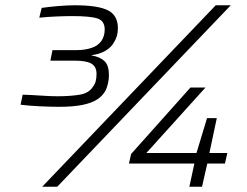

<svg xmlns="http://www.w3.org/2000/svg" viewBox="-20 -708 937 728"><path d="M204 -303Q172 -303 130 -305Q88 -307 58 -311L66 -349Q99 -348 136 -345.5Q173 -343 197 -343Q247 -343 282.5 -349Q318 -355 333 -380Q340 -389 343 -400.5Q346 -412 346 -428Q346 -455 327 -466.5Q308 -478 263 -478H171L179 -518H271Q302 -518 327.5 -526.5Q353 -535 366 -555Q371 -563 374 -573.5Q377 -584 377 -596Q377 -629 349.5 -638Q322 -647 254 -647Q228 -647 193 -645.5Q158 -644 129 -641L138 -678Q164 -682 200 -685Q236 -688 263 -688Q351 -688 389 -669Q427 -650 427 -601Q427 -586 423.5 -573Q420 -560 413 -549Q402 -528 379 -515Q356 -502 327 -499V-498Q360 -492 376.5 -476Q393 -460 393 -423Q393 -407 389.5 -392Q386 -377 381 -366Q370 -345 348.5 -331Q327 -317 291.5 -310Q256 -303 204 -303ZM140 0 798 -688H855L197 0ZM698 0 717 -88H469L477 -124L702 -376H759L535 -128H725L765 -260H802L774 -128H842L833 -88H766L746 0Z"/></svg>

Font: Saira Expanded Light
Style: Italic
Weight: 300
Width: 7
Italic angle: -12°
Designer: Hector Gatti with collaboration of the Omnibus-Type team
Foundry: Omnibus-Type
Version: Version 1.101